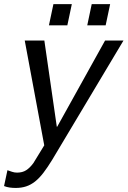

<svg xmlns="http://www.w3.org/2000/svg" viewBox="-77 -716 626 942"><path d="M179.2 67.9Q156.2 105.5 136 131.8Q115.7 158.2 95 174.6Q74.2 190.9 51.3 198.5Q28.3 206.1 0 206.1Q-15.1 206.1 -29.5 204.1Q-43.9 202.1 -57.1 196.8L-40.5 119.1Q-29.3 123 -17.6 127Q-5.9 130.9 6.8 130.9Q33.2 130.9 51.5 119.1Q69.8 107.4 86.9 84L140.1 -2.9L44.4 -517.1H140.6L201.7 -94.2H203.6L438.5 -517.1H528.8ZM463.4 -695.8 441.4 -591.8H351.1L373 -695.8ZM275.4 -695.8 253.4 -591.8H163.1L185.1 -695.8Z"/></svg>

Font: XB Khoramshahr
Style: Italic
Weight: 400
Italic angle: -12°
Designer: Behnam
Foundry: Irmug
Version: Version 8.005 2009